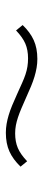

<svg xmlns="http://www.w3.org/2000/svg" viewBox="228 -624 145 640"><g transform="rotate(-90 300.0 -304.5)"><path d="M423 -252Q408 -252 393.5 -254.5Q379 -257 364 -261.5Q349 -266 332 -273Q315 -280 293 -290Q273 -299 257.5 -305.5Q242 -312 228.5 -316.5Q215 -321 202 -323.5Q189 -326 175 -326Q147 -326 126 -317Q105 -308 82 -286L64 -308Q88 -333 114.5 -345Q141 -357 177 -357Q192 -357 206.5 -354.5Q221 -352 236 -347.5Q251 -343 268 -336Q285 -329 307 -319Q327 -310 342.5 -303Q358 -296 371.5 -291.5Q385 -287 398 -285Q411 -283 425 -283Q453 -283 474 -292Q495 -301 518 -323L536 -301Q512 -276 485.5 -264Q459 -252 423 -252Z"/></g></svg>

Font: IBM Plex Sans Hebrew ExtraLight
Style: Regular
Weight: 200
Designer: Mike Abbink, Paul van der Laan, Pieter van Rosmalen, Yanek Iontef
Foundry: Bold Monday
Version: Version 1.2